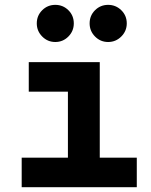

<svg xmlns="http://www.w3.org/2000/svg" viewBox="-20 -775 626 795"><path d="M69.8 0V-122.1H261.2V-395.5H99.1V-517.6H393.1V-122.1H546.4V0ZM427.7 -601.1Q396 -601.1 373.5 -623.8Q351.1 -646.5 351.1 -678.2Q351.1 -710.4 373.5 -732.7Q396 -754.9 427.7 -754.9Q459.5 -754.9 482.2 -732.7Q504.9 -710.4 504.9 -678.2Q504.9 -646.5 482.2 -623.8Q459.5 -601.1 427.7 -601.1ZM209 -601.1Q177.2 -601.1 154.8 -623.8Q132.3 -646.5 132.3 -678.2Q132.3 -710.4 154.8 -732.7Q177.2 -754.9 209 -754.9Q240.7 -754.9 263.2 -732.7Q285.6 -710.4 285.6 -678.2Q285.6 -646.5 263.2 -623.8Q240.7 -601.1 209 -601.1Z"/></svg>

Font: Cascadia Code NF
Style: Bold
Weight: 700
Monospace: yes
Designer: Aaron Bell
Foundry: Saja Typeworks
Version: Version 2404.023; ttfautohint (v1.8.4)